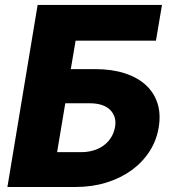

<svg xmlns="http://www.w3.org/2000/svg" viewBox="-20 -747 690 767"><path d="M130.3 -727.3H627.1L603 -584.5H282L262.8 -470.9H360.1Q426.5 -470.9 477.8 -454.4Q529.1 -437.9 562.3 -407.5Q595.5 -377.1 609.2 -334.2Q622.9 -291.2 614 -238.3Q605.5 -185.7 577.2 -142Q549 -98.4 505.3 -66.8Q461.6 -35.2 404.7 -17.6Q347.7 0 281.2 0H9.6ZM304.3 -139.2Q328.8 -139.2 351.2 -145.4Q373.6 -151.6 391.7 -164.2Q409.8 -176.8 422.4 -195.7Q435 -214.5 439.6 -239.7Q446.7 -280.2 420.8 -307.2Q394.5 -334.5 337 -334.5H240.8L208.1 -139.2Z"/></svg>

Font: Inter P Extra Bold
Style: Italic
Weight: 800
Italic angle: 9.39999°
Designer: Rasmus Andersson
Foundry: rsms
Version: Version 3.018;git-588b23468